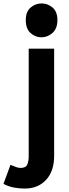

<svg xmlns="http://www.w3.org/2000/svg" viewBox="-94 -852 400 1117"><path d="M50 245Q20 245 -11 239.5Q-42 234 -74 218L-33 107Q-16 114 -1.5 119.5Q13 125 25 125Q56 125 64.5 105.5Q73 86 73 58V-569H221V55Q221 144 174 194.5Q127 245 50 245ZM147 -635Q111 -635 83.5 -660Q56 -685 56 -735Q56 -784 84 -808Q112 -832 148 -832Q184 -832 212 -808Q240 -784 240 -735Q240 -686 211.5 -660.5Q183 -635 147 -635Z"/></svg>

Font: Yaldevi ExtraLight
Style: Regular
Weight: 200
Designer: Sol Matas, Rajitha Manaperi, Kosala Senevirathne
Foundry: Mooniak
Version: Version 1.100